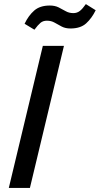

<svg xmlns="http://www.w3.org/2000/svg" viewBox="-20 -917 487 937"><path d="M23 0 189 -693H292L126 0ZM148 -772 100 -801Q119 -841 147 -865.5Q175 -890 223 -890Q248 -890 266 -881Q284 -872 300.5 -862.5Q317 -853 338 -853Q356 -853 369.5 -863.5Q383 -874 399 -897L447 -867Q428 -828 400.5 -803Q373 -778 324 -778Q299 -778 281 -787.5Q263 -797 246.5 -806.5Q230 -816 209 -816Q190 -816 177.5 -805.5Q165 -795 148 -772Z"/></svg>

Font: Ubuntu Sans Medium
Style: Italic
Weight: 500
Italic angle: -13.5°
Designer: Dalton Maag Ltd
Foundry: Dalton Maag Ltd
Version: Version 1.006